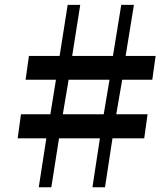

<svg xmlns="http://www.w3.org/2000/svg" viewBox="-20 -790 701 810"><path d="M175.5 -206.5H54.5L68.5 -308H192.5L216 -453.5H88L102 -554H231.5L265.5 -769.5H318.5L284.5 -554H456.5L491.5 -769.5H545L510 -554H636.5L622.5 -453.5H495.5L470.5 -308H602.5L588.5 -206.5H454.5L423 0H370L401.5 -206.5H229L196.5 0H143.5ZM417.5 -308 442 -453.5H269.5L245 -308Z"/></svg>

Font: Merriweather 48pt Black
Style: Italic
Weight: 900
Italic angle: -7.8°
Version: Version 2.101